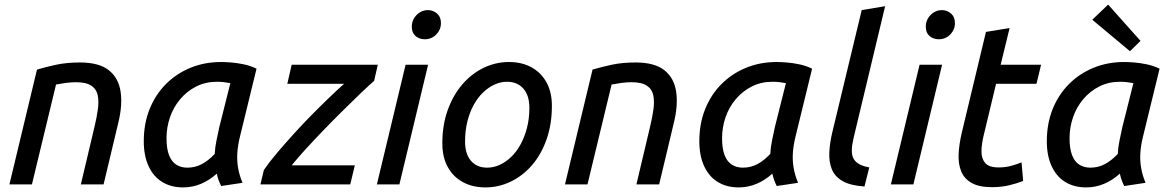

<svg xmlns="http://www.w3.org/2000/svg" viewBox="-20 -803 5095 836"><path d="M21 0 141 -500Q178 -511 224 -521Q270 -531 328 -531Q411 -531 453.5 -497.5Q496 -464 505 -404.5Q514 -345 495 -268L431 0H332L391 -249Q401 -290 406 -325.5Q411 -361 405.5 -388Q400 -415 377.5 -430Q355 -445 311 -445Q289 -445 267 -442Q245 -439 224 -435L119 0Z M777 13Q725 13 686.5 -10.5Q648 -34 627 -79.5Q606 -125 606 -188Q606 -264 631 -327Q656 -390 701.5 -436Q747 -482 808.5 -507.5Q870 -533 943 -533Q961 -533 986.5 -531Q1012 -529 1041 -523Q1070 -517 1097 -504L1025 -209Q1016 -173 1013.5 -139.5Q1011 -106 1016.5 -73Q1022 -40 1036 -7L943 7Q937 -5 932 -18.5Q927 -32 924 -47Q892 -18 855 -2.5Q818 13 777 13ZM796 -73Q829 -73 858 -88Q887 -103 915 -133Q916 -159 922.5 -191Q929 -223 935 -250L983 -441Q967 -444 953.5 -445.5Q940 -447 925 -447Q875 -447 834.5 -426.5Q794 -406 764.5 -371Q735 -336 720 -292Q705 -248 705 -201Q705 -156 716 -127.5Q727 -99 747.5 -86Q768 -73 796 -73Z M1114 0 1129 -63Q1153 -98 1187 -138Q1221 -178 1259.5 -220.5Q1298 -263 1337.5 -303Q1377 -343 1413.5 -378Q1450 -413 1478 -438H1231L1250 -521H1625L1609 -451Q1586 -431 1550.5 -397Q1515 -363 1473 -321.5Q1431 -280 1389 -236.5Q1347 -193 1310.5 -153Q1274 -113 1250 -83H1525L1505 0Z M1621 0 1746 -521H1844L1719 0ZM1830 -632Q1806 -632 1789.5 -646Q1773 -660 1773 -687Q1773 -708 1783.5 -724.5Q1794 -741 1809.5 -750Q1825 -759 1843 -759Q1866 -759 1883 -744Q1900 -729 1900 -702Q1900 -682 1889.5 -665.5Q1879 -649 1863.5 -640.5Q1848 -632 1830 -632Z M2093 13Q2038 13 1995.5 -10Q1953 -33 1929.5 -76Q1906 -119 1906 -179Q1906 -259 1929.5 -324Q1953 -389 1993 -435.5Q2033 -482 2085.5 -507.5Q2138 -533 2196 -533Q2252 -533 2294 -510Q2336 -487 2359.5 -444.5Q2383 -402 2383 -342Q2383 -262 2360 -196.5Q2337 -131 2297 -84.5Q2257 -38 2204.5 -12.5Q2152 13 2093 13ZM2101 -73Q2129 -73 2155.5 -85Q2182 -97 2205.5 -119.5Q2229 -142 2246.5 -174Q2264 -206 2274.5 -246Q2285 -286 2285 -333Q2285 -388 2258.5 -417.5Q2232 -447 2188 -447Q2160 -447 2133.5 -435Q2107 -423 2083.5 -400.5Q2060 -378 2042.5 -346Q2025 -314 2015 -274Q2005 -234 2005 -187Q2005 -132 2031 -102.5Q2057 -73 2101 -73Z M2440 0 2560 -500Q2597 -511 2643 -521Q2689 -531 2747 -531Q2830 -531 2872.5 -497.5Q2915 -464 2924 -404.5Q2933 -345 2914 -268L2850 0H2751L2810 -249Q2820 -290 2825 -325.5Q2830 -361 2824.5 -388Q2819 -415 2796.5 -430Q2774 -445 2730 -445Q2708 -445 2686 -442Q2664 -439 2643 -435L2538 0Z M3196 13Q3144 13 3105.5 -10.5Q3067 -34 3046 -79.5Q3025 -125 3025 -188Q3025 -264 3050 -327Q3075 -390 3120.5 -436Q3166 -482 3227.5 -507.5Q3289 -533 3362 -533Q3380 -533 3405.5 -531Q3431 -529 3460 -523Q3489 -517 3516 -504L3444 -209Q3435 -173 3432.5 -139.5Q3430 -106 3435.5 -73Q3441 -40 3455 -7L3362 7Q3356 -5 3351 -18.5Q3346 -32 3343 -47Q3311 -18 3274 -2.5Q3237 13 3196 13ZM3215 -73Q3248 -73 3277 -88Q3306 -103 3334 -133Q3335 -159 3341.5 -191Q3348 -223 3354 -250L3402 -441Q3386 -444 3372.5 -445.5Q3359 -447 3344 -447Q3294 -447 3253.5 -426.5Q3213 -406 3183.5 -371Q3154 -336 3139 -292Q3124 -248 3124 -201Q3124 -156 3135 -127.5Q3146 -99 3166.5 -86Q3187 -73 3215 -73Z M3744 9Q3683 5 3649 -14.5Q3615 -34 3602 -66Q3589 -98 3591 -139.5Q3593 -181 3604 -227L3732 -759L3834 -776L3704 -233Q3696 -202 3691.5 -176Q3687 -150 3690.5 -129.5Q3694 -109 3711 -95Q3728 -81 3765 -74Z M3859 0 3984 -521H4082L3957 0ZM4068 -632Q4044 -632 4027.5 -646Q4011 -660 4011 -687Q4011 -708 4021.5 -724.5Q4032 -741 4047.5 -750Q4063 -759 4081 -759Q4104 -759 4121 -744Q4138 -729 4138 -702Q4138 -682 4127.5 -665.5Q4117 -649 4101.5 -640.5Q4086 -632 4068 -632Z M4300 12Q4243 12 4210.5 -6.5Q4178 -25 4165 -57.5Q4152 -90 4154 -132Q4156 -174 4167 -222L4273 -664L4376 -681L4337 -521H4513L4493 -438H4317L4263 -213Q4254 -177 4253.5 -145Q4253 -113 4269.5 -93.5Q4286 -74 4328 -74Q4356 -74 4379.5 -80Q4403 -86 4428 -96L4435 -15Q4407 -4 4373 4Q4339 12 4300 12Z M4709 13Q4657 13 4618.5 -10.5Q4580 -34 4559 -79.5Q4538 -125 4538 -188Q4538 -264 4563 -327Q4588 -390 4633.5 -436Q4679 -482 4740.5 -507.5Q4802 -533 4875 -533Q4893 -533 4918.5 -531Q4944 -529 4973 -523Q5002 -517 5029 -504L4957 -209Q4948 -173 4945.5 -139.5Q4943 -106 4948.5 -73Q4954 -40 4968 -7L4875 7Q4869 -5 4864 -18.5Q4859 -32 4856 -47Q4824 -18 4787 -2.5Q4750 13 4709 13ZM4728 -73Q4761 -73 4790 -88Q4819 -103 4847 -133Q4848 -159 4854.5 -191Q4861 -223 4867 -250L4915 -441Q4899 -444 4885.5 -445.5Q4872 -447 4857 -447Q4807 -447 4766.5 -426.5Q4726 -406 4696.5 -371Q4667 -336 4652 -292Q4637 -248 4637 -201Q4637 -156 4648 -127.5Q4659 -99 4679.5 -86Q4700 -73 4728 -73ZM4900 -580 4736 -717 4805 -783 4946 -625Z"/></svg>

Font: Ubuntu Sans Medium
Style: Italic
Weight: 500
Italic angle: -13.5°
Designer: Dalton Maag Ltd
Foundry: Dalton Maag Ltd
Version: Version 1.006